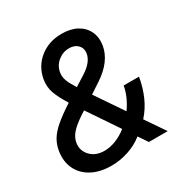

<svg xmlns="http://www.w3.org/2000/svg" viewBox="-170 -876 994 1027"><g transform="rotate(-30 327.5 -362.5)"><path d="M229.5 10.3Q157.2 10.3 107.4 -16.8Q57.6 -43.9 35.2 -91.3Q12.7 -138.7 22.9 -200.7Q28.8 -235.8 46.4 -265.4Q64 -294.9 100.1 -325.9Q136.2 -356.9 197.3 -396.5Q162.1 -452.6 149.2 -490.5Q136.2 -528.3 143.1 -571.3Q155.8 -644.5 211.9 -689.7Q268.1 -734.9 348.1 -734.9Q403.3 -734.9 441.7 -713.6Q480 -692.4 497.6 -655Q515.1 -617.7 507.3 -569.8Q500 -525.9 470.7 -486.3Q441.4 -446.8 387.7 -411.6L326.7 -371.6L441.9 -202.1Q462.4 -231 477.1 -263.2Q491.7 -295.4 497.6 -329.1H592.3Q582 -267.6 558.6 -214.6Q535.2 -161.6 497.6 -120.1L579.6 0H463.4L425.3 -56.2Q385.3 -23.9 333 -6.8Q280.8 10.3 229.5 10.3ZM374.5 -131.8 247.6 -319.8 222.7 -303.7Q176.3 -272.9 152.8 -246.1Q129.4 -219.2 125 -187.5Q118.7 -143.1 150.1 -110.4Q181.6 -77.6 234.9 -77.6Q270.5 -77.6 306.4 -92Q342.3 -106.4 374.5 -131.8ZM276.4 -446.8 338.9 -486.3Q404.8 -527.8 412.1 -578.1Q416.5 -607.4 397.2 -627.7Q377.9 -647.9 343.8 -647.9Q305.2 -647.9 274.2 -622.6Q243.2 -597.2 237.3 -555.7Q234.4 -533.2 242.7 -510Q251 -486.8 276.4 -446.8Z"/></g></svg>

Font: Inter Display Medium
Style: Italic
Weight: 500
Italic angle: -9.39999°
Designer: Rasmus Andersson
Foundry: rsms
Version: Version 4.000;git-a52131595